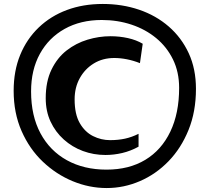

<svg xmlns="http://www.w3.org/2000/svg" viewBox="-20 -821 1058 970"><path d="M519 129Q431 129 347.5 94.5Q264 60 196.5 -4Q129 -68 89 -159Q49 -250 49 -362Q49 -463 82 -543.5Q115 -624 175.5 -682Q236 -740 318 -770.5Q400 -801 499 -801Q597 -801 682.5 -772Q768 -743 832.5 -687Q897 -631 933.5 -552Q970 -473 970 -372Q970 -257 932.5 -164.5Q895 -72 831.5 -6.5Q768 59 687 94Q606 129 519 129ZM518 36Q632 36 714 -13.5Q796 -63 840.5 -156Q885 -249 885 -377Q885 -457 854 -520.5Q823 -584 769 -628.5Q715 -673 644.5 -696.5Q574 -720 494 -720Q387 -720 306.5 -675Q226 -630 181.5 -549Q137 -468 137 -359Q137 -236 184.5 -147.5Q232 -59 318 -11.5Q404 36 518 36ZM513 -38Q453 -38 399 -58Q345 -78 302.5 -116Q260 -154 235.5 -206.5Q211 -259 211 -325Q211 -409 240 -469Q269 -529 316.5 -566Q364 -603 422 -620.5Q480 -638 538 -638Q584 -638 626.5 -628.5Q669 -619 701 -600L687 -502Q654 -515 621 -521.5Q588 -528 557 -528Q499 -528 454 -500.5Q409 -473 383 -426Q357 -379 357 -319Q357 -244 383 -199Q409 -154 450 -133.5Q491 -113 536 -113Q577 -113 611.5 -120.5Q646 -128 680 -145V-80Q640 -58 597.5 -48Q555 -38 513 -38Z"/></svg>

Font: Marhey SemiBold
Style: Regular
Weight: 600
Designer: Nur Syamsi & Bustanul Arifin
Foundry: Namelatype
Version: Version 1.000; ttfautohint (v1.8.4.7-5d5b)